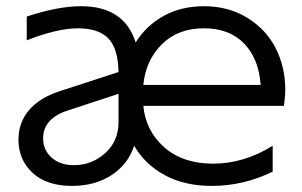

<svg xmlns="http://www.w3.org/2000/svg" viewBox="-20 -592 983 624"><path d="M668.9 12.2Q580.6 12.2 516.4 -22.2Q452.1 -56.6 416 -118.2Q396.5 -58.1 342.5 -22.9Q288.6 12.2 213.9 12.2Q131.8 12.2 85.9 -30.3Q40 -72.8 40 -138.2Q40 -193.4 74.2 -233.9Q108.4 -274.4 174.8 -295.9L365.2 -357.9Q363.8 -434.1 332.3 -467Q300.8 -500 232.9 -500Q166.5 -500 66.9 -460.9V-538.1Q168 -571.8 243.2 -571.8Q383.8 -571.8 420.9 -454.1Q455.6 -509.3 512.5 -540.5Q569.3 -571.8 643.1 -571.8Q723.1 -571.8 784.4 -533.7Q845.7 -495.6 876.5 -434.3Q907.2 -373 907.2 -299.8Q907.2 -279.8 902.8 -248H445.8Q453.6 -166.5 513.9 -113.3Q574.2 -60.1 672.9 -60.1Q772.5 -60.1 866.2 -118.2V-34.2Q771.5 12.2 668.9 12.2ZM120.1 -142.1Q120.1 -104.5 147.7 -79.8Q175.3 -55.2 220.2 -55.2Q278.8 -55.2 322 -94.5Q365.2 -133.8 365.2 -194.8V-287.1L200.2 -232.9Q120.1 -207 120.1 -142.1ZM445.8 -315.9H827.1Q821.3 -400.9 773.4 -450.4Q725.6 -500 643.1 -500Q558.1 -500 505.9 -448Q453.6 -396 445.8 -315.9Z"/></svg>

Font: TASA Explorer
Style: Regular
Weight: 400
Designer: Weizhong Zhang
Foundry: Local Remote
Version: Version 1.000;Glyphs 3.1.2 (3151)